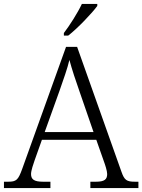

<svg xmlns="http://www.w3.org/2000/svg" viewBox="-22 -951 720 971"><path d="M301 -784V-771H323C370 -807 445 -886 470 -921V-931H392C371 -886 330 -822 301 -784ZM-2 0H233V-32H196C150 -32 135 -44 135 -71C135 -88 147 -123 153 -140L190 -244H465L503 -136C509 -120 520 -87 520 -71C520 -44 507 -32 463 -32H435V0H678V-32H661C618 -32 607 -40 592 -83L368 -714H312L90 -96C70 -41 61 -32 19 -32H-2ZM204 -283 279 -492C298 -546 320 -608 329 -648C341 -603 362 -539 382 -483L451 -283Z"/></svg>

Font: Noto Serif Tamil Light
Style: Italic
Weight: 300
Italic angle: -12°
Designer: Indian Type Foundry, Tom Grace, and the Monotype Design Team
Foundry: Monotype Imaging Inc.
Version: Version 2.003